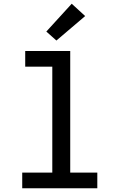

<svg xmlns="http://www.w3.org/2000/svg" viewBox="-20 -1008 640 1028"><path d="M99 0V-84H260V-651H115V-735H356V-84H501V0ZM282 -791 228 -839 364 -988 436 -922Z"/></svg>

Font: Zed Mono Medium Extended
Style: Regular
Weight: 500
Width: 7
Monospace: yes
Designer: Belleve Invis
Foundry: Belleve Invis
Version: Version 1.0.0; ttfautohint (v1.8.4)